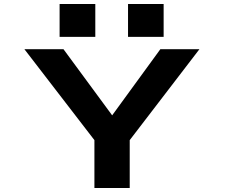

<svg xmlns="http://www.w3.org/2000/svg" viewBox="-20 -948 1140 968"><path d="M456 0V-241.5L103 -700H300L545.5 -366.5L788.5 -700H985.5L634 -241.5V0ZM280.5 -928H460.5V-762H280.5ZM625.5 -928H805V-762H625.5Z"/></svg>

Font: Trispace Expanded
Style: Bold
Weight: 700
Width: 7
Designer: Tyler Finck
Foundry: Etcetera Type Company
Version: Version 1.210; ttfautohint (v1.8.3)